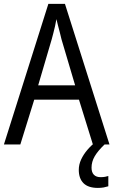

<svg xmlns="http://www.w3.org/2000/svg" viewBox="-20 -735 578 977"><path d="M452.6 0 381.8 -228H154.3L83.5 0H0L226.1 -715.3H310.5L537.1 0ZM362.3 -300.8 293 -534.7Q290 -547.9 285.2 -566.7Q280.3 -585.4 275.4 -604.2Q270.5 -623 267.1 -637.7Q264.2 -619.6 260 -601.6Q255.9 -583.5 251.5 -566.7Q247.1 -549.8 243.2 -535.2L174.3 -300.8ZM445.8 118.2Q445.8 142.1 457.8 154.3Q469.7 166.5 491.7 166.5Q505.4 166.5 514.9 164.6Q524.4 162.6 531.2 160.6V212.9Q520.5 216.3 507.6 218.8Q494.6 221.2 478 221.2Q429.2 221.2 405 197.3Q380.9 173.3 380.9 129.4Q380.9 102.5 392.8 76.7Q404.8 50.8 424.6 27.6Q444.3 4.4 467.8 -13.2L512.2 0Q478 32.7 461.9 60.3Q445.8 87.9 445.8 118.2Z"/></svg>

Font: Open Sans SemiCondensed
Style: Regular
Weight: 400
Width: 4
Designer: Monotype Design Team
Foundry: Monotype Imaging Inc.
Version: Version 3.000